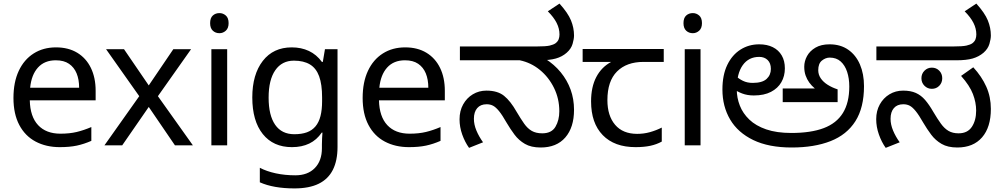

<svg xmlns="http://www.w3.org/2000/svg" viewBox="-20 -810 5581 1070"><path d="M292 -546Q361 -546 410.5 -516Q460 -486 486.5 -431.5Q513 -377 513 -304V-251H146Q148 -160 192.5 -112.5Q237 -65 317 -65Q368 -65 407.5 -74.5Q447 -84 489 -102V-25Q448 -7 408 1.5Q368 10 313 10Q237 10 178.5 -21Q120 -52 87.5 -113.5Q55 -175 55 -264Q55 -352 84.5 -415Q114 -478 167.5 -512Q221 -546 292 -546ZM291 -474Q228 -474 191.5 -433.5Q155 -393 148 -321H421Q421 -367 407 -401Q393 -435 364.5 -454.5Q336 -474 291 -474Z M756 -274 571 -536H671L809 -334L946 -536H1045L860 -274L1055 0H955L809 -214L661 0H562Z M1246 -536V0H1158V-536ZM1203 -737Q1223 -737 1238.5 -723.5Q1254 -710 1254 -681Q1254 -653 1238.5 -639Q1223 -625 1203 -625Q1181 -625 1166 -639Q1151 -653 1151 -681Q1151 -710 1166 -723.5Q1181 -737 1203 -737Z M1606 -546Q1659 -546 1701.5 -526Q1744 -506 1774 -465H1779L1791 -536H1861V9Q1861 85 1835 136.5Q1809 188 1756 214Q1703 240 1621 240Q1563 240 1514.5 231.5Q1466 223 1428 206V125Q1466 145 1517 156Q1568 167 1626 167Q1695 167 1734.5 126.5Q1774 86 1774 16V-5Q1774 -17 1775 -39.5Q1776 -62 1777 -71H1773Q1745 -30 1703.5 -10Q1662 10 1607 10Q1503 10 1444.5 -63Q1386 -136 1386 -267Q1386 -395 1444.5 -470.5Q1503 -546 1606 -546ZM1618 -472Q1551 -472 1514 -418.5Q1477 -365 1477 -266Q1477 -167 1513.5 -114.5Q1550 -62 1620 -62Q1661 -62 1690 -72.5Q1719 -83 1738 -105.5Q1757 -128 1766 -163Q1775 -198 1775 -246V-267Q1775 -340 1758.5 -385Q1742 -430 1707 -451Q1672 -472 1618 -472Z M2238 -546Q2307 -546 2356.5 -516Q2406 -486 2432.5 -431.5Q2459 -377 2459 -304V-251H2092Q2094 -160 2138.5 -112.5Q2183 -65 2263 -65Q2314 -65 2353.5 -74.5Q2393 -84 2435 -102V-25Q2394 -7 2354 1.5Q2314 10 2259 10Q2183 10 2124.5 -21Q2066 -52 2033.5 -113.5Q2001 -175 2001 -264Q2001 -352 2030.5 -415Q2060 -478 2113.5 -512Q2167 -546 2238 -546ZM2237 -474Q2174 -474 2137.5 -433.5Q2101 -393 2094 -321H2367Q2367 -367 2353 -401Q2339 -435 2310.5 -454.5Q2282 -474 2237 -474Z M2993 12Q2940 12 2905.5 -8Q2871 -28 2847.5 -59.5Q2824 -91 2804 -125Q2779 -169 2761 -191Q2743 -213 2727.5 -221Q2712 -229 2692 -229Q2658 -229 2639.5 -207.5Q2621 -186 2621 -148Q2621 -116 2635 -82.5Q2649 -49 2672 -17L2594 14Q2571 -18 2556 -60Q2541 -102 2541 -145Q2541 -192 2561 -228Q2581 -264 2615 -284.5Q2649 -305 2691 -305Q2753 -305 2789 -276Q2825 -247 2859 -187Q2882 -148 2901 -121Q2920 -94 2943.5 -80.5Q2967 -67 3002 -67Q3054 -67 3075.5 -103.5Q3097 -140 3097 -190Q3097 -260 3067.5 -320Q3038 -380 2988.5 -420.5Q2939 -461 2877 -474H2543V-551H2968Q3022 -551 3043.5 -556Q3065 -561 3076 -569Q3089 -579 3093.5 -591.5Q3098 -604 3098 -618Q3098 -651 3082 -682.5Q3066 -714 3033 -747L3098 -790Q3145 -738 3162 -696.5Q3179 -655 3179 -612Q3179 -593 3171 -565.5Q3163 -538 3138 -516Q3113 -494 3078 -484Q3043 -474 2985 -474H2961L3018 -483Q3069 -451 3105 -407Q3141 -363 3160 -310.5Q3179 -258 3179 -198Q3179 -100 3130.5 -44Q3082 12 2993 12Z M3522 10Q3404 10 3339 -57Q3274 -124 3274 -245Q3274 -325 3303 -380.5Q3332 -436 3386 -465H3227V-537H3679V-465H3566Q3472 -465 3418.5 -411.5Q3365 -358 3365 -252Q3365 -165 3408 -114.5Q3451 -64 3531 -64Q3568 -64 3602 -73.5Q3636 -83 3668 -99V-21Q3639 -5 3604 2.5Q3569 10 3522 10Z M3884 -536V0H3796V-536ZM3841 -737Q3861 -737 3876.5 -723.5Q3892 -710 3892 -681Q3892 -653 3876.5 -639Q3861 -625 3841 -625Q3819 -625 3804 -639Q3789 -653 3789 -681Q3789 -710 3804 -723.5Q3819 -737 3841 -737Z M4390 -69Q4499 -69 4570.5 -96Q4642 -123 4677.5 -180.5Q4713 -238 4713 -328Q4713 -373 4701 -409.5Q4689 -446 4665 -467.5Q4641 -489 4604 -489Q4581 -489 4560.5 -472.5Q4540 -456 4540 -419Q4540 -394 4554 -373.5Q4568 -353 4592.5 -337.5Q4617 -322 4648 -312V-241H4342V-317H4521Q4503 -332 4490 -350Q4477 -368 4469.5 -389.5Q4462 -411 4462 -438Q4462 -469 4477.5 -497.5Q4493 -526 4524.5 -544.5Q4556 -563 4603 -563Q4664 -563 4707 -533Q4750 -503 4772.5 -450.5Q4795 -398 4795 -330Q4795 -210 4747 -134.5Q4699 -59 4608.5 -23.5Q4518 12 4392 12Q4264 12 4178 -29.5Q4092 -71 4049 -144Q4006 -217 4006 -311Q4006 -392 4033 -448Q4060 -504 4106.5 -533.5Q4153 -563 4211 -563Q4255 -563 4287 -547Q4319 -531 4336.5 -501Q4354 -471 4354 -429Q4354 -386 4334.5 -352Q4315 -318 4276.5 -298Q4238 -278 4181 -278Q4145 -278 4116 -289Q4087 -300 4066.5 -316Q4046 -332 4032 -348L4056 -414Q4065 -402 4081 -386.5Q4097 -371 4120.5 -359.5Q4144 -348 4175 -348Q4228 -348 4252 -370Q4276 -392 4276 -426Q4276 -458 4258 -475.5Q4240 -493 4211 -493Q4152 -493 4119 -446.5Q4086 -400 4086 -315V-311Q4086 -265 4103 -221.5Q4120 -178 4156 -143.5Q4192 -109 4250 -89Q4308 -69 4390 -69Z M5315 12Q5262 12 5227.5 -8Q5193 -28 5169.5 -59.5Q5146 -91 5126 -125Q5101 -169 5083 -191Q5065 -213 5049.5 -221Q5034 -229 5014 -229Q4980 -229 4961.5 -207.5Q4943 -186 4943 -148Q4943 -116 4957 -82.5Q4971 -49 4994 -17L4916 14Q4893 -18 4878 -60.5Q4863 -103 4863 -146Q4863 -192 4883 -228Q4903 -264 4937 -284.5Q4971 -305 5013 -305Q5055 -305 5084 -292Q5113 -279 5135.5 -253Q5158 -227 5181 -187Q5204 -148 5223.5 -121Q5243 -94 5266 -80.5Q5289 -67 5322 -67Q5372 -67 5396 -103Q5420 -139 5420 -194Q5420 -239 5402 -286Q5384 -333 5336 -387L5404 -435Q5451 -384 5476.5 -327Q5502 -270 5502 -203Q5502 -101 5453 -44.5Q5404 12 5315 12ZM5173 -315Q5149 -315 5132 -332Q5115 -349 5115 -374Q5115 -399 5132 -416Q5149 -433 5173 -433Q5198 -433 5214.5 -416Q5231 -399 5231 -374Q5231 -349 5214.5 -332Q5198 -315 5173 -315ZM4864 -474V-551H5290Q5344 -551 5366 -556Q5388 -561 5399 -569Q5412 -579 5416.5 -591.5Q5421 -604 5421 -618Q5421 -651 5405 -682.5Q5389 -714 5356 -747L5421 -790Q5468 -738 5485 -696.5Q5502 -655 5502 -612Q5502 -593 5494 -565.5Q5486 -538 5461 -516Q5435 -494 5400.5 -484Q5366 -474 5309 -474Z"/></svg>

Font: kannada25
Style: Book
Weight: 400
Designer: Jelle Bosma - Monotype Design Team
Foundry: Monotype Imaging Inc.
Version: Version 2.003